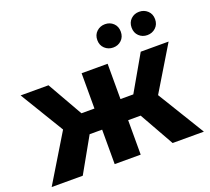

<svg xmlns="http://www.w3.org/2000/svg" viewBox="-126 -909 1166 1068"><g transform="rotate(-20 456.5 -375.0)"><path d="M175 -279 18 -538H183L302 -329H379V-538H533V-329H609L729 -538H894L737 -278L907 0H722L607 -204H533V0H379V-204H305L190 0H6ZM796 -612Q767 -612 747 -631Q727 -650 727 -681Q727 -712 747 -731Q767 -750 796 -750Q825 -750 845.5 -731Q866 -712 866 -681Q866 -650 845.5 -631Q825 -612 796 -612ZM594 -612Q565 -612 544.5 -631Q524 -650 524 -681Q524 -712 544.5 -731Q565 -750 594 -750Q623 -750 643 -731Q663 -712 663 -681Q663 -650 643 -631Q623 -612 594 -612Z"/></g></svg>

Font: Montserrat Z
Style: Bold
Weight: 700
Designer: Julieta Ulanovsky
Foundry: Julieta Ulanovsky
Version: Version 8.000